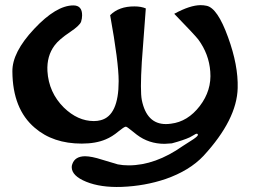

<svg xmlns="http://www.w3.org/2000/svg" viewBox="-20 -546 1005 749"><path d="M773.9 62Q719.7 119.6 626 152.3Q544.9 179.7 454.6 183.1Q373 186 316.4 163.1Q259.8 140.1 259.8 106Q259.8 99.6 262.2 93.8Q272.5 64 311.5 63.5Q336.9 63.5 378.9 77.1Q437 94.2 439.5 95.2Q459 99.1 481.9 99.1Q585.9 99.1 693.4 23.4L734.4 -2.9Q751.5 -14.6 752 -19.5Q752 -24.4 747.1 -24.4Q744.1 -24.4 735.8 -19Q725.6 -12.7 720.2 -10.3Q695.8 1 650.4 13.2Q636.2 14.6 622.1 15.1Q560.5 15.1 513.7 -20.5Q503.4 -29.3 492.2 -37.6Q474.1 -52.7 470.2 -51.8Q463.4 -50.8 441.9 -33.2Q417.5 -12.7 392.6 -2.4Q354 14.2 298.8 14.2Q187 14.2 115.7 -47.4Q29.3 -120.6 28.3 -267.1Q27.3 -341.8 113.3 -433.3Q199.2 -524.9 266.1 -524.9Q300.8 -524.9 300.3 -485.8Q300.3 -474.1 296.4 -461.4Q291 -446.3 253.9 -421.4Q210 -392.1 192.9 -368.7Q162.1 -327.6 165 -269Q169.9 -185.1 229 -126.5Q283.2 -73.7 346.2 -73.7Q360.4 -73.7 373 -77.1Q442.9 -95.2 442.9 -229.5Q442.9 -303.2 409.7 -486.8Q444.3 -521.5 504.9 -521Q530.3 -521 548.8 -513.2Q543.5 -440.9 533.2 -304.2Q526.4 -190.4 533.2 -155.8Q552.2 -62 627 -62Q636.2 -62 647 -63.5Q712.4 -71.3 759.3 -132.3Q806.2 -193.4 800.3 -266.6Q795.4 -335 753.4 -392.1Q740.2 -409.2 659.7 -492.2Q721.7 -525.9 762.7 -525.9Q774.4 -525.9 786.1 -523.4Q828.6 -514.6 869.6 -400.9Q909.7 -291 907.2 -202.6Q904.3 -79.6 773.9 62Z"/></svg>

Font: Accordance
Style: Bold
Weight: 700
Version: Version 1.2 (build January 31, 2020) Miklal Software Solutio